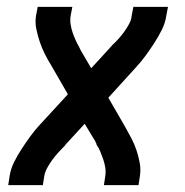

<svg xmlns="http://www.w3.org/2000/svg" viewBox="-20 -540 540 560"><path d="M4 0 8 -26Q11 -47 21 -67Q31 -87 43 -105.5Q55 -124 68.5 -142.5Q82 -161 97 -177L178 -265L129 -350Q119 -366 110.5 -383Q102 -400 96 -418Q90 -436 86 -455Q82 -474 85 -494L90 -520H191L186 -494Q184 -481 186 -468.5Q188 -456 192 -444.5Q196 -433 201 -422Q206 -411 212 -401V-400Q213 -399 213.5 -397.5Q214 -396 215 -394L246 -341L302 -402Q302 -403 303.5 -404Q305 -405 306 -406V-407Q316 -416 325 -426Q334 -436 342 -447Q350 -458 356.5 -470Q363 -482 364 -494L369 -520H470L465 -494Q462 -473 452 -453Q442 -433 430 -414.5Q418 -396 404.5 -377.5Q391 -359 376 -343L296 -255L345 -170Q354 -154 363 -137Q372 -120 378 -102Q384 -84 387.5 -65Q391 -46 388 -26L384 0H283L287 -26Q289 -39 287 -51.5Q285 -64 281 -75.5Q277 -87 272.5 -98Q268 -109 261 -119L262 -120Q261 -121 260 -122.5Q259 -124 259 -126L227 -179L171 -118Q171 -117 170 -116Q169 -115 168 -114L167 -113Q158 -104 149 -94Q140 -84 132 -73Q124 -62 117.5 -50Q111 -38 109 -26L105 0Z"/></svg>

Font: Iosevka Term Curly SmBd Obl
Style: Regular
Weight: 600
Italic angle: -9°
Designer: Belleve Invis
Foundry: Belleve Invis
Version: Version 32.3.0